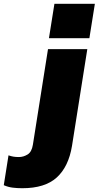

<svg xmlns="http://www.w3.org/2000/svg" viewBox="-168 -770 522 1016"><path d="M91 -568 120 -750H334L305 -568ZM-50 226Q-77 226 -101 223Q-125 220 -148 210L-123 52Q-109 57 -96.5 59Q-84 61 -68 61Q-44 61 -22 47.5Q0 34 6 -4L86 -510H294L213 2Q195 112 132.5 169Q70 226 -50 226Z"/></svg>

Font: Mulish ExtraBlack
Style: Italic
Weight: 1000
Italic angle: -9°
Designer: Vernon Adams
Foundry: Vernon Adams
Version: Version 3.603; ttfautohint (v1.8.3)